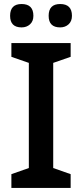

<svg xmlns="http://www.w3.org/2000/svg" viewBox="-20 -926 404 946"><path d="M328.1 0H36.1V-67.9L122.1 -98.1V-616.2L36.1 -646V-713.9H328.1V-646L242.2 -616.2V-98.1L328.1 -67.9ZM86.4 -906.2Q144.5 -906.2 144.5 -848.1Q144.5 -821.3 127.9 -806.2Q111.3 -791 86.4 -791Q29.8 -791 29.8 -848.1Q29.8 -906.2 86.4 -906.2ZM276.4 -906.2Q334.5 -906.2 334.5 -848.1Q334.5 -821.3 317.9 -806.2Q301.3 -791 276.4 -791Q219.7 -791 219.7 -848.1Q219.7 -906.2 276.4 -906.2Z"/></svg>

Font: Droid Sans TV
Style: Bold
Weight: 600
Version: Version 1.00